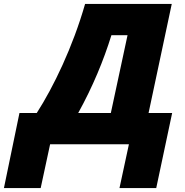

<svg xmlns="http://www.w3.org/2000/svg" viewBox="-125 -734 941 977"><path d="M-105 223H82L130 0H531L483 223H670L751 -159H631L749 -714H308C245 -494 147 -291 62 -159H-26ZM273 -159C347 -293 402 -426 442 -555H524L439 -159Z"/></svg>

Font: Noto Sans UI Black
Style: Italic
Weight: 900
Italic angle: -372°
Designer: Monotype Design Team
Foundry: Monotype Imaging Inc.
Version: Version 1.901